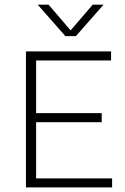

<svg xmlns="http://www.w3.org/2000/svg" viewBox="-20 -820 546 840"><path d="M93.5 0V-595H466V-555.5H138V-39.5H470.5V0ZM123.5 -285.5V-325H425V-285.5ZM266 -662 145 -799.5H192.5L296 -679H282L385.5 -799.5H433L312 -662Z"/></svg>

Font: Encode Sans SC ExtraLight
Style: Regular
Weight: 250
Designer: Multiple Designers
Foundry: Impallari Type
Version: Version 3.002